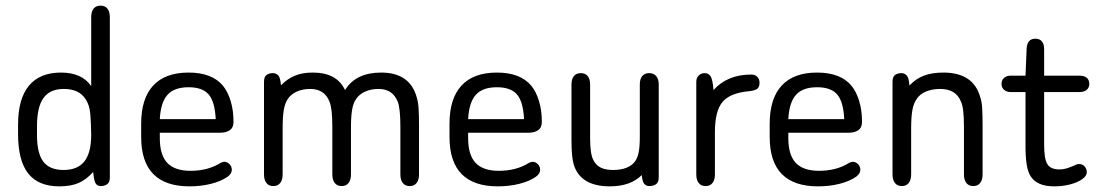

<svg xmlns="http://www.w3.org/2000/svg" viewBox="-20 -650 3880 680"><path d="M303 -345Q270 -393 196 -393Q121 -393 82.5 -346.5Q44 -300 44 -209V-175Q44 -81 80 -35.5Q116 10 190 10Q231 10 258.5 -2Q286 -14 310 -41Q313 -9 319 0Q325 9 337 9Q351 9 360 2Q369 -5 369 -21V-589Q369 -609 360.5 -619.5Q352 -630 336 -630Q320 -630 311.5 -619.5Q303 -609 303 -589ZM302 -209 303 -173Q303 -109 279 -78.5Q255 -48 205 -48Q156 -48 133.5 -77.5Q111 -107 111 -172V-203Q111 -271 134 -303Q157 -335 206 -335Q260 -335 283 -299Q293 -284 297 -264.5Q301 -245 302 -209Z M546 -180H761Q781 -180 794 -189Q807 -198 807 -218Q807 -259 797 -292Q787 -325 770 -346Q731 -393 648 -393Q565 -393 522.5 -347Q480 -301 480 -212V-165Q480 -77 523 -33.5Q566 10 651 10Q692 10 727.5 1Q763 -8 786 -24Q794 -30 797.5 -36Q801 -42 801 -49Q801 -60 793 -68.5Q785 -77 774 -77Q769 -77 761 -73Q739 -59 712 -52Q685 -45 655 -45Q599 -45 572.5 -73Q546 -101 546 -161ZM744 -228H546Q549 -287 573 -314Q597 -341 648 -341Q697 -341 719 -315.5Q741 -290 744 -228Z M975 -348Q973 -376 965 -383.5Q957 -391 947 -391Q933 -391 924 -384.5Q915 -378 915 -360V-32Q915 -13 923.5 -2Q932 9 948 9Q964 9 972.5 -2Q981 -13 981 -32V-195Q981 -236 985 -260Q989 -284 999 -299Q1010 -316 1031 -325.5Q1052 -335 1079 -335Q1129 -335 1147 -290Q1152 -278 1154.5 -255.5Q1157 -233 1157 -201V-32Q1157 -13 1165.5 -2Q1174 9 1190 9Q1206 9 1214.5 -2Q1223 -13 1223 -32V-198Q1223 -237 1227 -261Q1231 -285 1241 -299Q1252 -316 1273 -325.5Q1294 -335 1320 -335Q1346 -335 1363 -323.5Q1380 -312 1389 -289Q1398 -264 1398 -201V-32Q1398 -13 1406.5 -2Q1415 9 1431 9Q1447 9 1455.5 -2Q1464 -13 1464 -32V-207Q1464 -243 1462.5 -266Q1461 -289 1456 -305Q1432 -393 1330 -393Q1286 -393 1254 -378Q1222 -363 1202 -331Q1173 -393 1088 -393Q1051 -393 1024.5 -382Q998 -371 975 -348Z M1638 -180H1853Q1873 -180 1886 -189Q1899 -198 1899 -218Q1899 -259 1889 -292Q1879 -325 1862 -346Q1823 -393 1740 -393Q1657 -393 1614.5 -347Q1572 -301 1572 -212V-165Q1572 -77 1615 -33.5Q1658 10 1743 10Q1784 10 1819.5 1Q1855 -8 1878 -24Q1886 -30 1889.5 -36Q1893 -42 1893 -49Q1893 -60 1885 -68.5Q1877 -77 1866 -77Q1861 -77 1853 -73Q1831 -59 1804 -52Q1777 -45 1747 -45Q1691 -45 1664.5 -73Q1638 -101 1638 -161ZM1836 -228H1638Q1641 -287 1665 -314Q1689 -341 1740 -341Q1789 -341 1811 -315.5Q1833 -290 1836 -228Z M2253 -30Q2255 -6 2262 1.5Q2269 9 2279 9Q2294 9 2303.5 2.5Q2313 -4 2313 -22V-351Q2313 -370 2304 -380.5Q2295 -391 2279 -391Q2263 -391 2254.5 -380.5Q2246 -370 2246 -351V-166Q2246 -131 2242 -110.5Q2238 -90 2228 -77Q2205 -48 2151 -48Q2125 -48 2107.5 -56.5Q2090 -65 2081 -84Q2070 -106 2070 -160V-351Q2070 -370 2061.5 -380.5Q2053 -391 2037 -391Q2021 -391 2012.5 -380.5Q2004 -370 2004 -351V-154Q2004 -123 2006 -102Q2008 -81 2012 -67Q2036 10 2140 10Q2213 10 2253 -30Z M2507 -331Q2504 -369 2496.5 -380Q2489 -391 2476 -391Q2463 -391 2454.5 -382.5Q2446 -374 2446 -360V-32Q2446 -13 2454.5 -2Q2463 9 2479 9Q2495 9 2503.5 -2Q2512 -13 2512 -32V-182Q2512 -257 2539 -289Q2566 -321 2633 -327Q2651 -329 2660.5 -334.5Q2670 -340 2670 -357Q2670 -370 2662 -378Q2654 -386 2641 -386Q2556 -386 2507 -331Z M2772 -180H2987Q3007 -180 3020 -189Q3033 -198 3033 -218Q3033 -259 3023 -292Q3013 -325 2996 -346Q2957 -393 2874 -393Q2791 -393 2748.5 -347Q2706 -301 2706 -212V-165Q2706 -77 2749 -33.5Q2792 10 2877 10Q2918 10 2953.5 1Q2989 -8 3012 -24Q3020 -30 3023.5 -36Q3027 -42 3027 -49Q3027 -60 3019 -68.5Q3011 -77 3000 -77Q2995 -77 2987 -73Q2965 -59 2938 -52Q2911 -45 2881 -45Q2825 -45 2798.5 -73Q2772 -101 2772 -161ZM2970 -228H2772Q2775 -287 2799 -314Q2823 -341 2874 -341Q2923 -341 2945 -315.5Q2967 -290 2970 -228Z M3201 -347Q3199 -375 3191 -383Q3183 -391 3173 -391Q3159 -391 3150 -384.5Q3141 -378 3141 -360V-32Q3141 -13 3149.5 -2Q3158 9 3174 9Q3190 9 3198.5 -2Q3207 -13 3207 -32V-195Q3207 -237 3211.5 -261Q3216 -285 3227 -300Q3238 -317 3260 -326Q3282 -335 3310 -335Q3365 -335 3383 -291Q3389 -279 3391.5 -256Q3394 -233 3394 -201V-32Q3394 -13 3402.5 -2Q3411 9 3427 9Q3443 9 3451.5 -2Q3460 -13 3460 -32V-207Q3460 -242 3458.5 -266.5Q3457 -291 3452 -305Q3428 -393 3321 -393Q3281 -393 3252 -382Q3223 -371 3201 -347Z M3612 -324V-132Q3612 -95 3616 -68.5Q3620 -42 3630 -26Q3653 10 3713 10Q3744 10 3770.5 3Q3797 -4 3813 -15.5Q3829 -27 3829 -40Q3829 -52 3821.5 -60.5Q3814 -69 3802 -69Q3800 -69 3798 -69Q3796 -69 3794 -68Q3775 -59 3760.5 -54.5Q3746 -50 3732 -50Q3701 -50 3689.5 -68.5Q3678 -87 3678 -136V-324H3803Q3820 -324 3829 -332Q3838 -340 3838 -353Q3838 -367 3829 -374.5Q3820 -382 3803 -382H3678V-476Q3678 -494 3670 -503.5Q3662 -513 3647 -513Q3618 -513 3616 -478L3612 -382H3559Q3545 -382 3536 -374Q3527 -366 3527 -353Q3527 -340 3536 -332Q3545 -324 3559 -324Z"/></svg>

Font: Beiruti
Style: Regular
Weight: 400
Version: Version 1.00